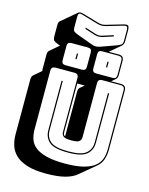

<svg xmlns="http://www.w3.org/2000/svg" viewBox="-184 -1319 1213 1564"><g transform="rotate(15 423.0 -537.0)"><path d="M359 134Q262 134 199.5 113.5Q137 93 102 59Q67 25 53.5 -19Q40 -63 40 -110V-575Q40 -588 43.5 -597Q47 -606 54 -612L117 -666Q116 -670 115.5 -674.5Q115 -679 115 -684V-805Q115 -818 118.5 -826Q122 -834 128 -839L203 -903L186 -909Q156 -920 147 -930Q138 -940 138 -971V-1052Q138 -1069 140.5 -1079Q143 -1089 149 -1093L278 -1202Q283 -1206 293.5 -1206.5Q304 -1207 322 -1202L459 -1162Q475 -1158 487 -1158Q499 -1158 515 -1162L652 -1202Q685 -1212 695.5 -1204.5Q706 -1197 706 -1161V-1080Q706 -1061 702 -1051Q698 -1041 690 -1034L599 -957H684Q706 -957 716.5 -946.5Q727 -936 727 -914V-793Q727 -781 723.5 -772.5Q720 -764 714 -759L680 -730H761Q785 -730 796 -719Q807 -708 807 -684V-189Q807 -143 794 -104Q781 -65 747 -37L617 71Q582 101 520 117.5Q458 134 359 134ZM518 -1152Q501 -1148 487 -1148Q473 -1148 456 -1152L319 -1192Q293 -1200 285 -1194Q277 -1188 277 -1161V-1080Q277 -1053 285.5 -1045Q294 -1037 319 -1027L456 -977Q463 -974 471 -973Q479 -972 488 -972Q497 -973 507.5 -975Q518 -977 527 -981L655 -1027Q679 -1037 687.5 -1045Q696 -1053 696 -1080V-1161Q696 -1188 688 -1194Q680 -1200 655 -1192ZM367 -1099 454 -1071Q461 -1069 468.5 -1067Q476 -1065 486 -1065Q496 -1065 503.5 -1067Q511 -1069 518 -1071L605 -1099V-1088L522 -1061Q513 -1059 505 -1057Q497 -1055 486 -1055Q475 -1055 467 -1057Q459 -1059 450 -1061L367 -1088ZM426 -760Q443 -760 451 -768Q459 -776 459 -793V-914Q459 -931 451 -939Q443 -947 426 -947H288Q271 -947 262.5 -939Q254 -931 254 -914V-793Q254 -776 262.5 -768Q271 -760 288 -760ZM684 -760Q701 -760 709 -768Q717 -776 717 -793V-914Q717 -931 709 -939Q701 -947 684 -947H546Q529 -947 521 -939Q513 -931 513 -914V-793Q513 -776 521 -768Q529 -760 546 -760ZM362 -830H352V-877H362ZM620 -830H610V-877H620ZM797 -189V-684Q797 -703 788.5 -711.5Q780 -720 761 -720H609Q590 -720 581.5 -711.5Q573 -703 573 -684V-228Q573 -208 558 -194.5Q543 -181 490 -181Q438 -181 423 -194.5Q408 -208 408 -228V-684Q408 -703 399.5 -711.5Q391 -720 372 -720H215Q196 -720 187.5 -711.5Q179 -703 179 -684V-189Q179 -143 192.5 -105.5Q206 -68 240.5 -41.5Q275 -15 335 0Q395 15 488 15Q581 15 641 0Q701 -15 735.5 -41.5Q770 -68 783.5 -105.5Q797 -143 797 -189ZM434 -200V-575Q434 -588 437 -597Q440 -606 446 -611L447 -612L482 -641H418V-228Q418 -219 421 -211.5Q424 -204 434 -200ZM289 -630H299V-213Q299 -157 338.5 -122.5Q378 -88 489 -88Q600 -88 640 -122.5Q680 -157 680 -213V-630H690V-213Q690 -153 648 -115.5Q606 -78 489 -78Q372 -78 330.5 -115.5Q289 -153 289 -213Z"/></g></svg>

Font: Bungee Shade
Style: Regular
Weight: 400
Designer: David Jonathan Ross
Foundry: David Jonathan Ross
Version: Version 1.001;PS 1.0;hotconv 1.0.72;makeotf.lib2.5.5900